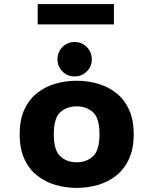

<svg xmlns="http://www.w3.org/2000/svg" viewBox="-20 -906 750 937"><path d="M354.5 11Q301.5 11 251.8 -3.2Q202 -17.5 162.2 -48.5Q122.5 -79.5 99.2 -129.5Q76 -179.5 76 -251Q76 -322.5 99.2 -372.2Q122.5 -422 162 -452.8Q201.5 -483.5 251.2 -497.8Q301 -512 354.5 -512Q407 -512 456.8 -497.8Q506.5 -483.5 546.2 -452.8Q586 -422 609.2 -372Q632.5 -322 632.5 -251Q632.5 -179.5 609.2 -129.5Q586 -79.5 546.2 -48.5Q506.5 -17.5 456.8 -3.2Q407 11 354.5 11ZM354.5 -114Q402 -114 433.8 -143.2Q465.5 -172.5 465.5 -251Q465.5 -329.5 433.8 -358.2Q402 -387 354.5 -387Q306 -387 274.2 -358.2Q242.5 -329.5 242.5 -251Q242.5 -172 274.5 -143Q306.5 -114 354.5 -114ZM344 -533Q309 -533 284.8 -557.2Q260.5 -581.5 260.5 -616.5Q260.5 -652 284.8 -676.5Q309 -701 344 -701Q379 -701 403.5 -676.5Q428 -652 428 -616.5Q428 -581.5 403.5 -557.2Q379 -533 344 -533ZM164 -886H536V-787H164Z"/></svg>

Font: League Mono
Style: Bold
Weight: 700
Width: 6
Designer: Tyler Finck
Foundry: The League of Moveable Type / Tyler Finck
Version: Version 2.300;RELEASE